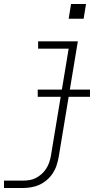

<svg xmlns="http://www.w3.org/2000/svg" viewBox="-27 -727 547 962"><path d="M-7 215V178H87Q103 178 120 175.5Q137 173 152.5 165Q168 157 181.5 145Q195 133 204.5 118Q214 103 219.5 87Q225 71 228 54L317 -483H164V-520H363L267 60Q263 81 256.5 101.5Q250 122 237.5 141Q225 160 207.5 175Q190 190 170 199Q150 208 128.5 211.5Q107 215 87 215ZM317 -633 329 -707H404L392 -633ZM424 -242H162V-278H424Z"/></svg>

Font: Iosevka SS04 Extralight
Style: Italic
Weight: 200
Italic angle: -9°
Monospace: yes
Designer: Belleve Invis
Foundry: Belleve Invis
Version: Version 19.0.0; ttfautohint (v1.8.4)